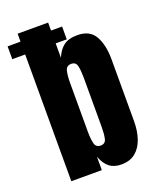

<svg xmlns="http://www.w3.org/2000/svg" viewBox="-196 -951 855 1051"><g transform="rotate(-20 232.0 -425.5)"><path d="M327.6 7.8Q284.7 7.8 257.8 -13.4Q231 -34.7 214.8 -78.1V0H37.1V-738.3H-38.1V-813H37.1V-859.4H214.8V-813H279.3V-738.3H214.8V-654.3Q231 -694.8 259.5 -717.5Q288.1 -740.2 341.3 -740.2Q413.1 -740.2 442.6 -688Q472.2 -635.7 472.2 -551.3V-190.9Q472.2 -134.8 456.8 -89.6Q441.4 -44.4 409.4 -18.3Q377.4 7.8 327.6 7.8ZM255.4 -128.4Q283.2 -128.4 289.1 -155.8Q294.9 -183.1 294.9 -223.1V-509.3Q294.9 -549.8 289.1 -576.9Q283.2 -604 255.9 -604Q227.5 -604 221.2 -576.4Q214.8 -548.8 214.8 -509.3V-223.1Q214.8 -183.6 221.2 -156Q227.5 -128.4 255.4 -128.4Z"/></g></svg>

Font: webenart
Style: Regular
Weight: 400
Designer: Vernon Adams
Foundry: Vernon Adams
Version: Version 2.116; ttfautohint (v1.8.3)